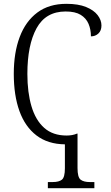

<svg xmlns="http://www.w3.org/2000/svg" viewBox="-20 -744 580 1003"><path d="M230 239V207H256Q288 207 303.5 194.5Q319 182 319 135V10Q230 9 170.5 -36.5Q111 -82 81.5 -164Q52 -246 52 -358Q52 -469 83 -551Q114 -633 175 -678.5Q236 -724 327 -724Q389 -724 429.5 -707.5Q470 -691 490 -665Q510 -639 510 -611Q510 -584 494 -569Q478 -554 455 -554Q455 -590 442.5 -619.5Q430 -649 401.5 -666.5Q373 -684 323 -684Q219 -684 171 -596.5Q123 -509 123 -358Q123 -261 144.5 -188.5Q166 -116 211 -76Q256 -36 328 -36Q359 -36 382 -46H385V134Q385 182 401 194.5Q417 207 449 207H473V239Z"/></svg>

Font: Noto Serif SemiCondensed Light
Style: Regular
Weight: 300
Width: 4
Designer: Monotype Design Team
Foundry: Monotype Imaging Inc.
Version: Version 2.013